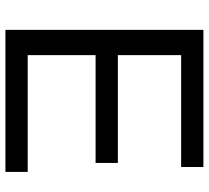

<svg xmlns="http://www.w3.org/2000/svg" viewBox="-51 -718 769 707"><g transform="rotate(90 333.5 -364.5)"><path d="M183 -332V-82H613V0H90V-729H595V-647H183V-414H580V-332Z"/></g></svg>

Font: Ekushey Lal Sabuj Normal
Style: Regular
Weight: 400
Designer: Al Mamun Sumon
Foundry: Al Mamun Sumon
Version: Version 1.0